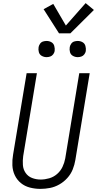

<svg xmlns="http://www.w3.org/2000/svg" viewBox="-20 -1205 623 1233"><path d="M239 8Q270 8 301 2Q332 -4 361 -20.5Q390 -37 412.5 -62Q435 -87 447 -117Q459 -147 464 -178L556 -735H489L399 -188Q394 -160 381.5 -133.5Q369 -107 346.5 -87.5Q324 -68 296 -60Q268 -52 241 -52Q212 -52 186 -62Q160 -72 144.5 -94.5Q129 -117 127 -145.5Q125 -174 129 -203L217 -735H151L64 -212Q58 -178 59.5 -143.5Q61 -109 75 -79.5Q89 -50 114 -29.5Q139 -9 172 -0.5Q205 8 239 8ZM479 -838Q491 -838 502.5 -842Q514 -846 521.5 -856Q529 -866 531 -877Q533 -894 528.5 -910Q524 -926 510 -934Q496 -942 479 -942Q468 -942 456.5 -938.5Q445 -935 437.5 -924.5Q430 -914 428 -903Q425 -886 429.5 -870Q434 -854 448.5 -846Q463 -838 479 -838ZM279 -838Q291 -838 302.5 -842Q314 -846 321.5 -856Q329 -866 331 -877Q333 -894 328.5 -910Q324 -926 310 -934Q296 -942 279 -942Q268 -942 256.5 -938.5Q245 -935 237.5 -924.5Q230 -914 228 -903Q225 -886 229.5 -870Q234 -854 248.5 -846Q263 -838 279 -838ZM359 -991H432L583 -1141L530 -1185L403 -1041L322 -1180L260 -1146Z"/></svg>

Font: Iosevka Sparkle Light Oblique
Style: Regular
Weight: 300
Italic angle: -9°
Designer: Belleve Invis
Foundry: Belleve Invis
Version: Version 4.5.0; ttfautohint (v1.8.3)